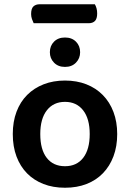

<svg xmlns="http://www.w3.org/2000/svg" viewBox="-20 -866 610 901"><path d="M138 -757Q134 -765 130 -776.5Q126 -788 126 -800Q126 -826 137 -836Q148 -846 166 -846H425Q430 -838 433 -827Q436 -816 436 -803Q436 -778 425.5 -767.5Q415 -757 396 -757ZM530 -237Q530 -179 512.5 -132.5Q495 -86 463 -53Q431 -20 386 -2.5Q341 15 285 15Q229 15 184 -2.5Q139 -20 107 -52.5Q75 -85 57.5 -131.5Q40 -178 40 -237Q40 -295 57.5 -341.5Q75 -388 107.5 -420.5Q140 -453 185 -470.5Q230 -488 285 -488Q340 -488 385 -470.5Q430 -453 462.5 -420Q495 -387 512.5 -340.5Q530 -294 530 -237ZM285 -388Q231 -388 200 -348.5Q169 -309 169 -237Q169 -164 199.5 -125Q230 -86 285 -86Q340 -86 370.5 -125.5Q401 -165 401 -237Q401 -309 370 -348.5Q339 -388 285 -388ZM356 -621Q356 -592 336.5 -572Q317 -552 285 -552Q253 -552 233.5 -572Q214 -592 214 -621Q214 -651 233.5 -670.5Q253 -690 285 -690Q317 -690 336.5 -670.5Q356 -651 356 -621Z"/></svg>

Font: Baloo Bhai 2 SemiBold
Style: Regular
Weight: 600
Designer: Supriya Tembe, Noopur Datye and Ek Type
Foundry: Ek Type
Version: Version 1.640;PS 1.000;hotconv 16.6.51;makeotf.lib2.5.65220;